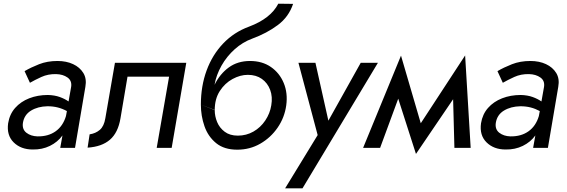

<svg xmlns="http://www.w3.org/2000/svg" viewBox="-20 -800 3070 1039"><path d="M142 -352 113 -415Q147 -435 191.5 -452.5Q236 -470 291 -470Q339 -470 375.5 -453Q412 -436 431 -405Q450 -374 442 -330L386 0H306L318 -67Q292 -31 250 -10.5Q208 10 157 9Q93 9 54 -29.5Q15 -68 24 -133Q32 -182 62 -216Q92 -250 138 -268Q184 -286 239 -286Q276 -285 303.5 -275Q331 -265 351 -251L365 -330Q370 -363 345.5 -380.5Q321 -398 284 -399Q240 -400 204 -383.5Q168 -367 142 -352ZM104 -135Q99 -100 123 -81.5Q147 -63 183 -62Q241 -61 281 -89.5Q321 -118 337 -172L342 -199Q318 -212 292.5 -218.5Q267 -225 237 -225Q185 -224 148 -201.5Q111 -179 104 -135Z M988 -460 909 0H828L895 -385H670L632 -160Q619 -82 575 -44Q531 -6 454 -1L465 -73Q498 -78 520.5 -97.5Q543 -117 550 -160L602 -460Z M1067 -234Q1067 -334 1098 -418.5Q1129 -503 1187.5 -564.5Q1246 -626 1328 -656Q1445 -700 1486 -780L1566 -779Q1543 -709 1483.5 -664.5Q1424 -620 1345 -591Q1293 -572 1250 -533.5Q1207 -495 1178.5 -444.5Q1150 -394 1141 -341Q1170 -400 1218 -435Q1266 -470 1333 -470Q1399 -470 1446 -437.5Q1493 -405 1515.5 -350.5Q1538 -296 1529 -230Q1520 -164 1482.5 -109.5Q1445 -55 1388.5 -22.5Q1332 10 1264 10Q1193 10 1149.5 -25.5Q1106 -61 1086.5 -117Q1067 -173 1067 -234L1142 -204Q1142 -171 1155 -139.5Q1168 -108 1196 -87Q1224 -66 1267 -66Q1313 -66 1351.5 -88Q1390 -110 1415.5 -148Q1441 -186 1448 -230Q1456 -276 1442 -313.5Q1428 -351 1397 -373Q1366 -395 1321 -395Q1280 -395 1238.5 -372.5Q1197 -350 1169.5 -307.5Q1142 -265 1142 -204L1137 -208V-207Z M2025 -460 1617 219H1523L1699 -69L1595 -460H1687L1757 -147L1932 -460Z M1945 0 2150 -499 2257 -133 2497 -500 2527 0H2439L2432 -263L2231 33L2135 -266L2037 0Z M2701 -352 2672 -415Q2706 -435 2750.5 -452.5Q2795 -470 2850 -470Q2898 -470 2934.5 -453Q2971 -436 2990 -405Q3009 -374 3001 -330L2945 0H2865L2877 -67Q2851 -31 2809 -10.5Q2767 10 2716 9Q2652 9 2613 -29.5Q2574 -68 2583 -133Q2591 -182 2621 -216Q2651 -250 2697 -268Q2743 -286 2798 -286Q2835 -285 2862.5 -275Q2890 -265 2910 -251L2924 -330Q2929 -363 2904.5 -380.5Q2880 -398 2843 -399Q2799 -400 2763 -383.5Q2727 -367 2701 -352ZM2663 -135Q2658 -100 2682 -81.5Q2706 -63 2742 -62Q2800 -61 2840 -89.5Q2880 -118 2896 -172L2901 -199Q2877 -212 2851.5 -218.5Q2826 -225 2796 -225Q2744 -224 2707 -201.5Q2670 -179 2663 -135Z"/></svg>

Font: Von Book
Style: Italic
Weight: 400
Version: Version 4.000; ttfautohint (v1.8.4.7-5d5b)